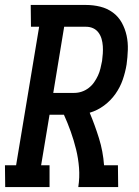

<svg xmlns="http://www.w3.org/2000/svg" viewBox="-42 -755 562 775"><path d="M-21 0 -22 -88H23L116 -647H83L82 -735H305Q335 -735 363 -728Q391 -721 413.5 -704.5Q436 -688 449.5 -663.5Q463 -639 469 -611.5Q475 -584 474 -554Q473 -524 469 -495Q464 -464 453.5 -433.5Q443 -403 424 -376Q405 -349 378 -329Q351 -309 320 -300Q341 -250 357.5 -197Q374 -144 378 -88H434L435 0H274Q280 -39 277 -77.5Q274 -116 265 -152.5Q256 -189 243.5 -224Q231 -259 216 -292H158L124 -88H158V0ZM173 -380H258Q273 -380 288 -385Q303 -390 316 -400Q329 -410 338 -423Q347 -436 353.5 -450Q360 -464 363.5 -479Q367 -494 370 -509Q372 -524 373 -539Q374 -554 373 -569Q372 -584 368 -598Q364 -612 355.5 -623.5Q347 -635 334 -641Q321 -647 305 -647H217Z"/></svg>

Font: Iosevka Curly Slab Semibold
Style: Italic
Weight: 600
Italic angle: -9°
Monospace: yes
Designer: Belleve Invis
Foundry: Belleve Invis
Version: Version 22.1.2; ttfautohint (v1.8.4)